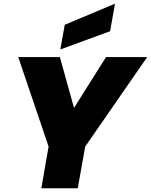

<svg xmlns="http://www.w3.org/2000/svg" viewBox="-20 -1012 811 1032"><path d="M241.2 -224.1 78.1 -705.1H301.8L377.9 -432.1L549.8 -705.1H771L438 -224.1L397.9 0H202.1ZM328.1 -878.9 598.1 -992.2 571.8 -844.2 304.2 -746.1Z"/></svg>

Font: Poppins ExtraBold
Style: Italic
Weight: 800
Italic angle: -10°
Designer: Ninad Kale (Devanagari), Jonny Pinhorn (Latin)
Foundry: Indian Type Foundry
Version: Version 3.200;PS 1.000;hotconv 16.6.54;makeotf.lib2.5.65590